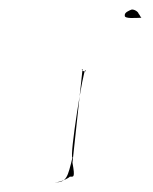

<svg xmlns="http://www.w3.org/2000/svg" viewBox="-20 -414 318 400"><path d="M94 -34C119 -34 121 -45 131 -86C124 -86 154 -274 158 -268C160 -260 146 -270 152 -270L131 -75C137 -42 133 -46 125 -46C128 -46 108 -34 94 -34ZM240 -382C238 -374 264 -377 275 -377C273 -377 271 -384 269 -385C268 -390 259 -395 254 -394C249 -392 239 -388 240 -382Z"/></svg>

Font: pokerface
Style: oblique
Weight: 400
Version: Version 1